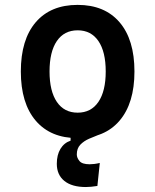

<svg xmlns="http://www.w3.org/2000/svg" viewBox="-20 -547 626 774"><path d="M326.2 207Q270 207 239.5 182.4Q209 157.7 209 113.3Q209 77.6 223.6 53.2Q238.3 28.8 264.6 20V-14.6L374.5 -17.1L382.3 -5.4Q360.8 2.9 339.4 12.2Q317.9 21.5 303.7 36.4Q289.6 51.3 289.6 75.7Q289.6 88.9 300.3 102.1Q311 115.2 341.3 115.2Q349.6 115.2 359.9 114Q370.1 112.8 382.3 109.9L372.6 202.6Q359.9 204.6 348.1 205.8Q336.4 207 326.2 207ZM293 9.8Q184.1 9.8 124 -60.5Q64 -130.9 64 -258.8Q64 -387.2 124 -457.3Q184.1 -527.3 293 -527.3Q401.9 -527.3 461.9 -457.3Q522 -387.2 522 -258.8Q522 -130.9 461.9 -60.5Q401.9 9.8 293 9.8ZM293 -92.8Q347.2 -92.8 376.7 -136.2Q406.2 -179.7 406.2 -258.8Q406.2 -338.4 376.7 -381.6Q347.2 -424.8 293 -424.8Q238.8 -424.8 209.2 -381.6Q179.7 -338.4 179.7 -258.8Q179.7 -179.7 209.2 -136.2Q238.8 -92.8 293 -92.8Z"/></svg>

Font: Cascadia Code Medium
Style: Regular
Weight: 500
Monospace: yes
Designer: Aaron Bell
Foundry: Saja Typeworks
Version: Version 2407.024